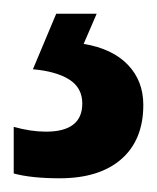

<svg xmlns="http://www.w3.org/2000/svg" viewBox="-27 -20 229 280"><path d="M182 133Q182 184 150 212Q118 240 60 240Q19 240 -7 233V165Q18 172 40 172Q93 172 93 131Q93 108 74 96Q55 84 21 81L55 0H114L95 44Q137 51 159.5 74.5Q182 98 182 133Z"/></svg>

Font: Noto Sans Lao ExtraCondensed SemiBold
Style: Regular
Weight: 600
Width: 2
Designer: Monotype Design Team
Foundry: Monotype Imaging Inc.
Version: Version 2.003; ttfautohint (v1.8.4.7-5d5b)